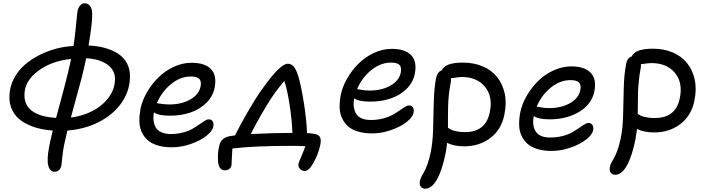

<svg xmlns="http://www.w3.org/2000/svg" viewBox="-20 -844 4260 1160"><path d="M311 193.8Q281.7 193.8 272 157.7Q262.2 121.6 275.9 47.9Q282.2 13.7 298.8 -55.2Q243.7 -59.1 196.8 -73Q149.9 -86.9 112.5 -111.8Q75.2 -136.7 54.9 -176.5Q34.7 -216.3 37.1 -267.1Q39.1 -322.3 64.7 -370.6Q90.3 -418.9 130.1 -453.1Q169.9 -487.3 220.5 -512.5Q271 -537.6 322.8 -550.8Q374.5 -564 423.8 -565.9Q431.2 -614.3 436.3 -662.1Q441.4 -710 443.8 -738Q446.3 -766.1 448.2 -774.9Q452.1 -796.9 463.9 -810.5Q475.6 -824.2 491.2 -824.2Q514.6 -824.2 526.4 -804.4Q538.1 -784.7 537.1 -754.9Q537.1 -699.2 515.1 -568.8Q568.8 -566.9 614 -554.4Q659.2 -542 694.6 -518.8Q730 -495.6 748.8 -458Q767.6 -420.4 765.1 -372.1Q761.7 -289.1 712.2 -219.7Q662.6 -150.4 577.4 -106.9Q492.2 -63.5 387.2 -55.2Q370.6 14.2 368.2 27.8Q360.4 63.5 356.2 107.7Q352.1 151.9 351.1 155.8Q348.1 171.4 337.2 182.6Q326.2 193.8 311 193.8ZM498 -481Q489.3 -435.1 474.6 -378.4Q460 -321.8 438.7 -245.8Q417.5 -169.9 408.2 -133.8Q478.5 -142.6 538.1 -173.1Q597.7 -203.6 635.5 -253.7Q673.3 -303.7 674.8 -362.8Q676.8 -418.5 629.6 -453.1Q582.5 -487.8 501 -492.2Q500.5 -490.2 499.5 -486.6Q498.5 -482.9 498 -481ZM127.9 -274.9Q125 -210.9 172.9 -174.3Q220.7 -137.7 318.8 -131.8Q325.2 -155.3 342.8 -220.5Q360.4 -285.6 369.1 -319.1Q377.9 -352.5 389.9 -401.6Q401.9 -450.7 409.2 -487.8Q290.5 -475.6 210 -415.3Q129.4 -355 127.9 -274.9Z M1018.6 45.9Q969.2 45.9 931.9 34.4Q894.5 22.9 871.8 2.4Q849.1 -18.1 835.9 -46.9Q822.8 -75.7 822 -110.8Q821.3 -146 828.6 -186Q838.9 -235.8 867.2 -285.4Q895.5 -335 935.8 -375Q976.1 -415 1029.1 -439.9Q1082 -464.8 1136.7 -464.8Q1217.8 -464.8 1254.4 -426.8Q1291 -388.7 1276.9 -314.9Q1266.6 -262.2 1227.1 -222.9Q1187.5 -183.6 1130.9 -164.3Q1074.2 -145 1007.8 -145Q937 -145 910.6 -165Q904.8 -138.7 908 -114.7Q911.1 -90.8 921.6 -73Q932.1 -55.2 955.3 -44.7Q978.5 -34.2 1011.7 -34.2Q1050.3 -34.2 1084.7 -43.2Q1119.1 -52.2 1142.1 -65.4Q1165 -78.6 1183.6 -91.8Q1202.1 -105 1216.6 -114Q1231 -123 1240.7 -123Q1257.8 -123 1265.1 -110.6Q1272.5 -98.1 1268.6 -78.1Q1262.7 -51.3 1226.3 -22.7Q1189.9 5.9 1132.8 25.9Q1075.7 45.9 1018.6 45.9ZM929.7 -220.2Q933.1 -220.2 955.8 -216.6Q978.5 -212.9 1002.9 -212.9Q1077.1 -212.9 1129.6 -242.9Q1182.1 -272.9 1191.9 -321.8Q1197.8 -352.5 1184.3 -367.2Q1170.9 -381.8 1132.8 -381.8Q1069.8 -381.8 1013.4 -335.9Q957 -290 927.7 -220.2Z M1821.8 189Q1802.7 189 1791.3 175Q1779.8 161.1 1783.7 143.1Q1785.6 135.7 1801 99.9Q1816.4 64 1824.7 39.1Q1786.6 37.1 1755.9 37.1Q1510.7 37.1 1383.8 53.2Q1382.3 74.7 1380.9 110.4Q1379.4 146 1378.9 148.9Q1378.4 165.5 1367.2 175.3Q1356 185.1 1338.9 185.1Q1317.4 185.1 1307.1 167.2Q1296.9 149.4 1296.9 121.1Q1294.9 75.7 1303.7 41Q1313.5 -13.2 1371.6 -22Q1374 -22.5 1384.3 -23.9Q1394.5 -25.4 1399.9 -25.9Q1431.6 -89.8 1476.3 -167.5Q1521 -245.1 1559.6 -299.8Q1593.8 -347.7 1618.7 -378.7Q1643.6 -409.7 1671.6 -434.3Q1699.7 -459 1718.8 -459Q1739.3 -459 1754.6 -441.4Q1770 -423.8 1781.7 -384.8Q1798.8 -329.6 1815.4 -225.8Q1832 -122.1 1835 -40Q1857.4 -38.6 1872.6 -36.1Q1901.4 -33.2 1911.6 -18.1Q1921.9 -2.9 1915.5 28.8Q1904.8 83 1876 136Q1847.2 189 1821.8 189ZM1590.8 -206.1Q1528.3 -102.5 1495.6 -34.2Q1628.9 -41 1746.6 -41Q1743.7 -122.1 1729 -215.3Q1714.4 -308.6 1697.8 -355Q1637.2 -284.7 1590.8 -206.1Z M2228.5 -38.1Q2179.7 -38.1 2142.1 -49.6Q2104.5 -61 2081.8 -81.8Q2059.1 -102.5 2045.9 -131.3Q2032.7 -160.2 2032 -195.1Q2031.2 -230 2038.6 -270Q2048.8 -319.8 2077.1 -369.4Q2105.5 -418.9 2145.5 -459Q2185.5 -499 2238.5 -523.9Q2291.5 -548.8 2346.2 -548.8Q2427.2 -548.8 2463.9 -510.7Q2500.5 -472.7 2486.3 -398.9Q2476.1 -346.2 2436.5 -307.1Q2397 -268.1 2340.3 -249Q2283.7 -230 2217.3 -230Q2146.5 -230 2120.1 -250Q2109.4 -191.4 2132.8 -155.3Q2156.2 -119.1 2221.2 -119.1Q2259.8 -119.1 2294.2 -128.2Q2328.6 -137.2 2351.6 -150.1Q2374.5 -163.1 2393.1 -176Q2411.6 -189 2426 -198Q2440.4 -207 2450.2 -207Q2467.3 -207 2474.9 -194.8Q2482.4 -182.6 2478.5 -162.1Q2472.7 -135.3 2436.3 -106.7Q2399.9 -78.1 2342.8 -58.1Q2285.6 -38.1 2228.5 -38.1ZM2139.2 -305.2Q2142.6 -305.2 2165.3 -301Q2188 -296.9 2212.4 -296.9Q2286.6 -296.9 2339.1 -326.9Q2391.6 -356.9 2401.4 -405.8Q2407.2 -436.5 2393.8 -451.2Q2380.4 -465.8 2342.3 -465.8Q2279.3 -465.8 2222.9 -420.2Q2166.5 -374.5 2137.2 -305.2Z M2784.2 40Q2722.2 40 2681.2 19Q2678.2 50.3 2672.4 81.1Q2651.9 182.6 2620.4 239.3Q2588.9 295.9 2549.3 295.9Q2530.8 295.9 2521.7 283.7Q2512.7 271.5 2517.1 248Q2519.5 235.8 2527.3 220.9Q2535.2 206.1 2543.7 191.7Q2552.2 177.2 2563.2 146.2Q2574.2 115.2 2582.5 75.2Q2594.7 14.6 2596.7 -64.5Q2598.6 -143.6 2600.6 -225.3Q2602.5 -307.1 2614.3 -371.1Q2623 -411.6 2649.4 -418.9Q2668.5 -465.8 2776.4 -465.8Q2842.8 -465.8 2896.2 -443.1Q2949.7 -420.4 2982.9 -378.9Q3016.1 -337.4 3029.1 -279.8Q3042 -222.2 3027.3 -151.9Q3009.3 -61 2942.9 -10.5Q2876.5 40 2784.2 40ZM2703.1 -344.2Q2695.8 -308.6 2691.9 -271Q2688 -233.4 2687.3 -202.1Q2686.5 -170.9 2686.5 -136.2Q2686.5 -101.6 2686.5 -71.8Q2698.7 -64 2706.1 -60.1Q2713.4 -56.2 2736.3 -51Q2759.3 -45.9 2789.6 -45.9Q2916 -45.9 2939.5 -168Q2958.5 -260.7 2909.9 -319.8Q2861.3 -378.9 2769.5 -378.9Q2757.3 -378.9 2704.1 -371.1Q2706.1 -356.9 2703.1 -344.2Z M3312.5 67.9Q3263.7 67.9 3226.6 56.4Q3189.5 44.9 3166.5 24.4Q3143.6 3.9 3130.4 -24.9Q3117.2 -53.7 3116.5 -88.9Q3115.7 -124 3123 -164.1Q3132.8 -213.9 3161.1 -263.4Q3189.5 -313 3229.5 -353Q3269.5 -393.1 3323 -418Q3376.5 -442.9 3431.2 -442.9Q3511.7 -442.9 3548.6 -404.5Q3585.4 -366.2 3571.3 -293Q3555.2 -213.9 3479.5 -168.5Q3403.8 -123 3301.3 -123Q3231.9 -123 3205.1 -143.1Q3193.4 -85.4 3216.8 -49.3Q3240.2 -13.2 3305.2 -13.2Q3344.2 -13.2 3378.7 -22.2Q3413.1 -31.2 3436 -44.2Q3459 -57.1 3477.3 -70.1Q3495.6 -83 3510 -92Q3524.4 -101.1 3534.2 -101.1Q3551.3 -101.1 3559.3 -88.4Q3567.4 -75.7 3563.5 -56.2Q3557.6 -29.3 3521 -0.7Q3484.4 27.8 3427 47.9Q3369.6 67.9 3312.5 67.9ZM3223.1 -199.2Q3227.5 -199.2 3250.2 -195.1Q3272.9 -190.9 3297.4 -190.9Q3371.6 -190.9 3424.1 -220.9Q3476.6 -251 3486.3 -299.8Q3492.2 -330.6 3478.8 -345.2Q3465.3 -359.9 3426.3 -359.9Q3363.3 -359.9 3307.1 -314.2Q3251 -268.6 3222.2 -199.2Z M3697.3 211.9Q3678.7 211.9 3669.7 199.2Q3660.6 186.5 3665 163.1Q3667.5 150.9 3675.3 136Q3683.1 121.1 3691.7 106.7Q3700.2 92.3 3711.2 61.3Q3722.2 30.3 3730.5 -9.8Q3742.7 -69.8 3744.6 -148.9Q3746.6 -228 3748.5 -309.8Q3750.5 -391.6 3762.2 -455.1Q3769 -495.1 3796.4 -502.9Q3816.9 -549.8 3924.3 -549.8Q3990.7 -549.8 4044.2 -527.1Q4097.7 -504.4 4130.9 -462.9Q4164.1 -421.4 4177 -363.8Q4189.9 -306.2 4175.3 -235.8Q4157.2 -145.5 4090.8 -94.7Q4024.4 -43.9 3932.1 -43.9Q3870.1 -43.9 3829.1 -64.9Q3821.3 -10.7 3819.3 -2.9Q3799.3 98.1 3768.1 155Q3736.8 211.9 3697.3 211.9ZM3850.1 -428.2Q3843.3 -392.6 3839.4 -353Q3835.4 -313.5 3834.7 -288.3Q3834 -263.2 3833.7 -218.3Q3833.5 -173.3 3833 -155.8Q3845.7 -147.9 3853 -144.3Q3860.4 -140.6 3883.3 -135.7Q3906.2 -130.9 3936 -130.9Q4064 -130.9 4087.4 -252Q4106.4 -345.2 4057.4 -404.1Q4008.3 -462.9 3916 -462.9Q3903.8 -462.9 3879.4 -459.7Q3855 -456.5 3852.1 -456.1Q3853.5 -444.3 3850.1 -428.2Z"/></svg>

Font: Shantell Sans Bouncy
Style: Italic
Weight: 400
Italic angle: -11.31°
Designer: Stephen Nixon, Anya Danilova, Shantell Martin
Foundry: Arrow Type
Version: Version 1.006;[9816181b4]